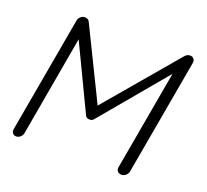

<svg xmlns="http://www.w3.org/2000/svg" viewBox="-120 -846 1067 992"><g transform="rotate(20 413.0 -350.0)"><path d="M185.5 -700.2Q192.4 -700.2 199.7 -697.3Q207 -694.3 210.9 -686.5L413.1 -273.4L386.7 -274.4L736.3 -686.5Q749 -701.2 765.6 -700.2Q777.3 -700.2 784.7 -691.4Q792 -682.6 790 -669.9L676.8 -30.3Q674.8 -18.6 664.1 -9.3Q653.3 0 640.6 0Q627 0 619.1 -8.8Q611.3 -17.6 613.3 -30.3L715.8 -609.4L733.4 -607.4L412.1 -223.6Q408.2 -217.8 401.9 -214.4Q395.5 -210.9 387.7 -211.9Q380.9 -210.9 374.5 -214.4Q368.2 -217.8 365.2 -223.6L179.7 -611.3L201.2 -624L96.7 -30.3Q94.7 -18.6 84.5 -9.3Q74.2 0 61.5 0Q48.8 0 42 -8.8Q35.2 -17.6 37.1 -30.3L150.4 -669.9Q152.3 -681.6 162.6 -690.9Q172.9 -700.2 185.5 -700.2Z"/></g></svg>

Font: Quicksand
Style: Italic
Weight: 400
Designer: Andrew Paglinawan
Foundry: Andrew Paglinawan
Version: Version 3.006